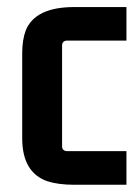

<svg xmlns="http://www.w3.org/2000/svg" viewBox="-20 -507 389 536"><path d="M333 8.8V-85H165Q154.3 -86.9 153.3 -96.7V-382.8Q155.3 -392.6 165 -393.6H333V-487.3H187.5Q78.1 -487.3 51.8 -421.9Q42 -395.5 42 -358.4V-121.1Q42 -25.4 112.3 -1Q142.6 8.8 187.5 8.8Z"/></svg>

Font: Gemunu Libre
Style: Bold
Weight: 700
Designer: Pushpananda Ekanayake, Sol Matas, Kosala Senevirathne
Foundry: Mooniak
Version: Version 1.001